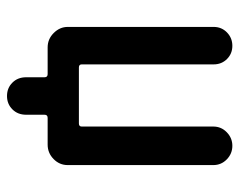

<svg xmlns="http://www.w3.org/2000/svg" viewBox="-87 -473 674 540"><g transform="rotate(90 250.0 -203.0)"><path d="M113.3 0Q89.8 0 72.8 -17.1Q55.7 -34.2 55.7 -56.6V-466.8Q55.7 -489.3 71.3 -504.4Q86.9 -519.5 108.9 -519.5Q130.9 -519.5 146 -504.4Q161.1 -489.3 161.1 -466.8V-95.7Q161.1 -87.9 169.9 -87.9H327.1Q335.9 -87.9 335.9 -95.7V-465.8Q335.9 -488.3 352.1 -503.9Q368.2 -519.5 390.1 -519.5Q412.1 -519.5 428.2 -503.9Q444.3 -488.3 444.3 -465.8V-56.6Q444.3 -33.2 427.2 -16.6Q410.2 0 386.7 0H311.5Q302.7 0 302.7 8.8V60.5Q302.7 84 287.6 99.1Q272.5 114.3 250 114.3Q227.5 114.3 212.4 99.1Q197.3 84 197.3 60.5V8.8Q197.3 0 188.5 0Z"/></g></svg>

Font: Rounded Mgen+ 2m medium
Style: Regular
Weight: 500
Designer: [Source Han Sans]
Ryoko NISHIZUKA  (kana & ideographs); Paul D. Hunt (Latin, Greek & Cyrillic); Wenlong ZHANG  (bopomofo
Version: Version 1.059.20150602